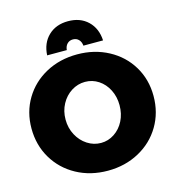

<svg xmlns="http://www.w3.org/2000/svg" viewBox="-132 -1034 1066 1161"><g transform="rotate(-15 401.0 -454.0)"><path d="M783 -352Q783 -248 733.5 -164.5Q684 -81 596.5 -33.5Q509 14 401 14Q292 14 205 -33.5Q118 -81 68.5 -164.5Q19 -248 19 -352Q19 -455 68.5 -537.5Q118 -620 205 -667Q292 -714 401 -714Q509 -714 596.5 -667Q684 -620 733.5 -537.5Q783 -455 783 -352ZM232 -351Q232 -298 255.5 -254Q279 -210 318.5 -184.5Q358 -159 404 -159Q449 -159 487.5 -184.5Q526 -210 548 -253.5Q570 -297 570 -351Q570 -404 548 -447.5Q526 -491 488 -516Q450 -541 404 -541Q358 -541 318.5 -516Q279 -491 255.5 -447.5Q232 -404 232 -351ZM225 -755Q229 -831 276.5 -876.5Q324 -922 400 -922Q476 -922 523.5 -876.5Q571 -831 575 -755H452Q450 -779 436 -793.5Q422 -808 400 -808Q378 -808 364 -793.5Q350 -779 348 -755Z"/></g></svg>

Font: #9Slide03 Montserrat ExtraBold
Style: Regular
Weight: 800
Designer: Julieta Ulanovsky
Foundry: Julieta Ulanovsky
Version: Version 6.001